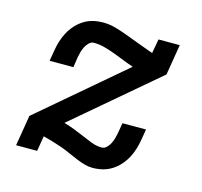

<svg xmlns="http://www.w3.org/2000/svg" viewBox="-85 -631 770 732"><g transform="rotate(15 300.0 -265.0)"><path d="M339 8Q323 8 307.5 3.5Q292 -1 277 -7Q262 -13 248 -19.5Q234 -26 219 -32Q204 -38 189 -42.5Q174 -47 159 -52L129 -60L119 0H36L56 -121L388 -404Q367 -411 347 -419Q327 -427 307 -434.5Q287 -442 265.5 -448Q244 -454 222 -454Q211 -454 202.5 -445.5Q194 -437 189 -427Q184 -417 181 -406.5Q178 -396 176 -385L170 -344H76L83 -385Q86 -404 91.5 -422.5Q97 -441 106.5 -459Q116 -477 130 -492.5Q144 -508 161 -518.5Q178 -529 197 -533.5Q216 -538 236 -538Q262 -538 287.5 -530.5Q313 -523 337 -514Q361 -505 385 -496Q409 -487 434 -478L446 -474L456 -530H540L520 -409L192 -130Q213 -124 232.5 -116.5Q252 -109 271.5 -100.5Q291 -92 311.5 -84Q332 -76 353 -76Q364 -76 372.5 -84.5Q381 -93 386 -103Q391 -113 394 -123.5Q397 -134 399 -145L406 -186H499L492 -145Q489 -126 483.5 -107.5Q478 -89 468.5 -71Q459 -53 445 -37.5Q431 -22 414 -11.5Q397 -1 378 3.5Q359 8 339 8Z"/></g></svg>

Font: Iosevka Slab Medium Extended
Style: Italic
Weight: 500
Width: 7
Italic angle: -9°
Monospace: yes
Designer: Belleve Invis
Foundry: Belleve Invis
Version: Version 11.1.0; ttfautohint (v1.8.3)